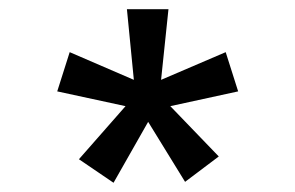

<svg xmlns="http://www.w3.org/2000/svg" viewBox="-20 -758 640 416"><path d="M329 -585 469 -645 496 -560 349 -528 454 -419 381 -364 301 -494 226 -362 151 -413 252 -528 104 -560 131 -645 270 -585 255 -738H345Z"/></svg>

Font: Wlorlttqgufhjawjgtejqphaquk
Style: Regular
Weight: 400
Monospace: yes
Designer: Carrois Corporate & Edenspiekermann
Foundry: Carrois Corporate GbR & Edenspiekermann AG
Version: Version 2.001